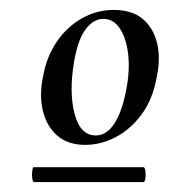

<svg xmlns="http://www.w3.org/2000/svg" viewBox="-20 -650 340 387"><path d="M152 -358Q116 -358 94.5 -377.5Q73 -397 66 -428.5Q59 -460 67 -497Q74 -536 94.5 -566Q115 -596 145 -613Q175 -630 209 -630Q246 -630 267.5 -612Q289 -594 296.5 -563.5Q304 -533 296 -495Q288 -450 265.5 -419.5Q243 -389 213 -373.5Q183 -358 152 -358ZM49 -283Q46 -283 45 -290.5Q44 -298 45 -305.5Q46 -313 48 -313H269Q272 -313 273 -305.5Q274 -298 273 -290.5Q272 -283 269 -283ZM173 -377Q195 -377 210.5 -401Q226 -425 234 -467Q242 -506 238.5 -539Q235 -572 222 -592Q209 -612 188 -612Q169 -612 153 -591.5Q137 -571 129 -524Q119 -463 130.5 -420Q142 -377 173 -377Z"/></svg>

Font: Cormorant Light
Style: Bold Italic
Weight: 700
Italic angle: -10°
Version: Version 4.000